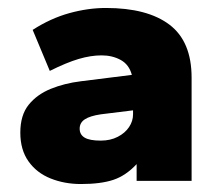

<svg xmlns="http://www.w3.org/2000/svg" viewBox="-20 -694 553 482"><path d="M183 -232Q142 -232 107 -246Q72 -260 51.5 -289Q31 -318 31 -361Q31 -405 52 -431Q73 -457 107.5 -471Q142 -485 183 -490L311 -506Q304 -532 283 -543.5Q262 -555 235 -555Q208 -555 177.5 -546Q147 -537 105 -516L62 -619Q107 -648 154 -661Q201 -674 246 -674Q350 -674 405.5 -632Q461 -590 461 -499V-240H323V-282Q296 -253 264.5 -242.5Q233 -232 183 -232ZM233 -341Q257 -341 275.5 -350.5Q294 -360 304 -375Q314 -390 314 -407V-417L233 -407Q206 -403 193 -394.5Q180 -386 180 -371Q180 -356 192.5 -348.5Q205 -341 233 -341Z"/></svg>

Font: Gantari ExtraBold
Style: Regular
Weight: 800
Version: Version 1.000